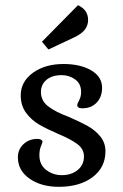

<svg xmlns="http://www.w3.org/2000/svg" viewBox="-20 -708 476 741"><path d="M142 -547 281 -688Q320 -670 320 -631Q320 -611 308.5 -595Q297 -579 271 -566L167 -517ZM49 -101Q49 -131 70.5 -151.5Q92 -172 125 -172Q132 -172 138 -169Q144 -166 144 -161Q144 -158 138 -143.5Q132 -129 132 -109Q132 -72 158.5 -52Q185 -32 218 -32Q256 -32 280 -52Q304 -72 304 -104Q304 -133 278.5 -152Q253 -171 205 -191Q161 -210 131.5 -227Q102 -244 81 -272Q60 -300 60 -340Q60 -393 107 -427Q154 -461 225 -461Q290 -461 332 -436.5Q374 -412 374 -369Q374 -334 353 -312Q332 -290 298 -290Q278 -290 278 -303Q278 -307 285.5 -321Q293 -335 293 -353Q293 -385 270 -401.5Q247 -418 218 -418Q181 -418 159.5 -400Q138 -382 138 -353Q138 -319 166 -297.5Q194 -276 245 -257Q289 -238 318 -222Q347 -206 367 -181.5Q387 -157 387 -124Q387 -62 337.5 -24.5Q288 13 207 13Q139 13 94 -18.5Q49 -50 49 -101Z"/></svg>

Font: Kurale
Style: Regular
Weight: 400
Designer: Eduardo Rodriguez Tunni
Foundry: Eduardo Rodriguez Tunni
Version: Version 2.000